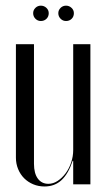

<svg xmlns="http://www.w3.org/2000/svg" viewBox="-20 -651 379 678"><path d="M236.5 -82.9H238.5V-52.9V0H299.2V-495H238.5V-121.2Q238.5 -98.5 231.2 -77.1Q224 -55.6 211.6 -39Q199.1 -22.4 183.4 -12.1Q167.8 -1.9 150.9 -1.9Q127.1 -1.9 113.6 -20.3Q100 -38.8 100 -72.4V-495H36.2V-94.1Q36.2 -72.8 44 -53.9Q51.8 -35 65.4 -21.4Q79 -7.9 97.4 -0.2Q115.8 7.5 137.2 7.5Q173.1 7.5 197.4 -15.1Q221.6 -37.8 236.5 -82.9ZM97.1 -604.4Q97.1 -592.9 105.1 -584.8Q113 -576.8 124.1 -576.8Q136.2 -576.8 144.2 -584.7Q152.1 -592.6 152.1 -604.4Q152.1 -615.5 143.9 -623.2Q135.6 -631 124.1 -631Q113 -631 105.1 -623.2Q97.1 -615.5 97.1 -604.4ZM185.9 -604.4Q185.9 -593.2 193.8 -585Q201.8 -576.8 213.2 -576.8Q225 -576.8 232.9 -584.5Q240.9 -592.2 240.9 -604.4Q240.9 -615.5 232.6 -623.2Q224.4 -631 213.2 -631Q201.8 -631 193.8 -623.1Q185.9 -615.1 185.9 -604.4Z"/></svg>

Font: Moniqa Black
Style: Regular
Weight: 900
Designer: Rajesh Rajput
Foundry: Rajesh Rajput
Version: Version 1.000